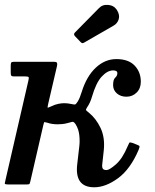

<svg xmlns="http://www.w3.org/2000/svg" viewBox="-20 -782 656 814"><path d="M568 -147.5Q533 -65 480.5 -26.5Q428 12 379.5 12Q295.5 12 307.5 -86.5L316 -160Q319 -183 316.2 -208.8Q313.5 -234.5 301 -254.5Q293 -267 286.5 -265.5Q280 -264 265.5 -260Q254.5 -257 244 -256Q233.5 -255 224.5 -255Q200 -255 181.5 -261.5Q171 -264.5 168.8 -264.5Q166.5 -264.5 164 -253L108.5 -12.5Q106.5 -4.5 105 -2.2Q103.5 0 93 0H15.5Q0 0 0.2 -4.2Q0.5 -8.5 3.5 -20L100.5 -441Q103 -451.5 101.5 -454.8Q100 -458 86.5 -458H38.5Q29.5 -458 27.5 -461.8Q25.5 -465.5 25.5 -474.5V-503.5Q25.5 -513 27.5 -516.5Q29.5 -520 39 -520H208.5Q220 -520 221.8 -515.2Q223.5 -510.5 221.5 -501.5L184 -340.5Q180.5 -325 182.8 -325.2Q185 -325.5 197 -331Q213 -339 227.5 -341.8Q242 -344.5 251.5 -344.5Q266.5 -344.5 280 -341.5Q293.5 -338.5 297.8 -339Q302 -339.5 309.5 -351.5Q318.5 -366 326.5 -392.5Q347 -458.5 386 -495Q425 -531.5 473.5 -531.5Q524.5 -531.5 550.8 -504Q577 -476.5 577 -435.5Q577 -407 559.2 -389.5Q541.5 -372 516 -372Q491.5 -372 475.5 -386Q459.5 -400 459.5 -421Q459.5 -445 468.5 -452.8Q477.5 -460.5 477.5 -472Q477.5 -483.5 459.5 -483.5Q435.5 -483.5 411.2 -457.2Q387 -431 369.5 -370.5Q362.5 -346 349 -326.5Q343 -317.5 345 -314.8Q347 -312 356 -305Q387 -280 406.2 -239.8Q425.5 -199.5 420 -145L413.5 -85.5Q412 -73 415.8 -67Q419.5 -61 432 -61Q443.5 -61 471.2 -85Q499 -109 521.5 -162.5Q526 -173.5 528.2 -176.8Q530.5 -180 543.5 -175.5L559.5 -169Q570.5 -165 571.5 -162Q572.5 -159 568 -147.5ZM475.5 -740Q489 -718.5 483.2 -700.2Q477.5 -682 461 -673L339.5 -603Q333 -599 329.5 -599Q326 -599 320.5 -605L298 -628.5Q290 -637 298 -644.5L399 -747Q414.5 -763.5 438.8 -761.2Q463 -759 475.5 -740Z"/></svg>

Font: Besley* Medium
Style: Italic
Weight: 500
Italic angle: -13°
Designer: Owen Earl
Foundry: indestructible type*
Version: Version 3.000; ttfautohint (v1.8.3)